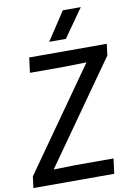

<svg xmlns="http://www.w3.org/2000/svg" viewBox="-118 -1091 802 1158"><g transform="rotate(-10 283.5 -512.5)"><path d="M461 -852ZM339 -852H237L351 -1025H461ZM485 0H-10L-1 -70L437 -691L305 -688H90L102 -780H577L568 -710L130 -89L262 -92H497Z"/></g></svg>

Font: Tanohe Sans Medium
Style: Italic
Weight: 500
Designer: Village Type and Design LLC & Cristiano Sobral
Foundry: Cooper Hewitt Smithsonian Design Museum
Version: Version 1.00;September 29, 2021;FontCreator 13.0.0.2655 64-b